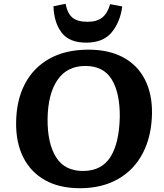

<svg xmlns="http://www.w3.org/2000/svg" viewBox="-20 -978 867 1013"><path d="M65 -330Q66 -448 111 -534.5Q156 -621 241 -668.5Q326 -716 446 -716Q555 -716 630.5 -675Q706 -634 744.5 -558.5Q783 -483 782 -381Q780 -261 734.5 -172Q689 -83 604 -34Q519 15 402 15Q293 15 217.5 -27.5Q142 -70 103 -147.5Q64 -225 65 -330ZM231 -351Q230 -222 275.5 -149Q321 -76 417 -76Q516 -76 562.5 -149.5Q609 -223 612 -361Q613 -488 569.5 -559Q526 -630 430 -630Q334 -630 283.5 -556.5Q233 -483 231 -351ZM326 -958Q336 -906 363 -884.5Q390 -863 442 -863Q492 -863 520 -886Q548 -909 561 -956L625 -944Q614 -861 569 -807Q524 -753 435 -753Q345 -753 305 -806Q265 -859 262 -945Z"/></svg>

Font: Literata 7pt
Style: Bold Italic
Weight: 700
Italic angle: -2°
Designer: Latin by Veronika Burian and Jose Scaglione. Greek by Irene Vlachou. Cyrillic by Vera Evstafieva
Foundry: TypeTogether
Version: Version 3.002